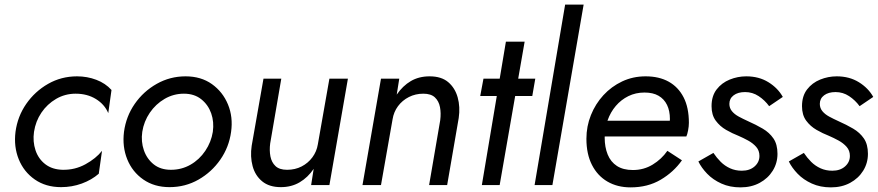

<svg xmlns="http://www.w3.org/2000/svg" viewBox="-20 -800 3795 830"><path d="M127 -230Q121 -188 133.5 -150.5Q146 -113 176 -90Q206 -67 251 -66Q304 -65 349.5 -90Q395 -115 421 -148L407 -49Q376 -22 333.5 -6.5Q291 9 244 9Q178 9 130.5 -24Q83 -57 61 -111.5Q39 -166 47 -230Q56 -297 93.5 -351Q131 -405 188 -437.5Q245 -470 313 -470Q357 -470 396.5 -455Q436 -440 462 -411L448 -311Q432 -349 394.5 -372Q357 -395 307 -395Q261 -395 222.5 -372.5Q184 -350 159 -313Q134 -276 127 -230Z M516 -230Q525 -297 562.5 -351Q600 -405 657.5 -437.5Q715 -470 782 -470Q849 -470 896 -436.5Q943 -403 965.5 -348.5Q988 -294 979 -230Q970 -164 932.5 -110Q895 -56 838 -23.5Q781 9 713 9Q647 9 599.5 -24Q552 -57 530 -111.5Q508 -166 516 -230ZM595 -230Q589 -188 602 -150.5Q615 -113 644.5 -89.5Q674 -66 719 -66Q765 -66 803.5 -88Q842 -110 867.5 -148Q893 -186 900 -230Q906 -273 893 -310Q880 -347 850 -371Q820 -395 775 -395Q730 -395 691.5 -372.5Q653 -350 627.5 -312.5Q602 -275 595 -230Z M1148 -180Q1144 -150 1149 -124Q1154 -98 1171 -82Q1188 -66 1221 -66Q1256 -66 1284 -80.5Q1312 -95 1330.5 -120Q1349 -145 1354 -176L1404 -460H1484L1404 0H1325L1336 -70Q1311 -33 1275.5 -12Q1240 9 1194 9Q1144 9 1113.5 -16Q1083 -41 1072 -82Q1061 -123 1068 -170L1119 -460H1196Z M1883 -280Q1887 -311 1882 -337Q1877 -363 1860 -379Q1843 -395 1810 -395Q1776 -395 1747.5 -380.5Q1719 -366 1700.5 -341Q1682 -316 1677 -284L1627 0H1547L1627 -460H1706L1695 -391Q1721 -429 1756 -449.5Q1791 -470 1837 -470Q1888 -470 1917.5 -445Q1947 -420 1958.5 -379Q1970 -338 1963 -290L1913 0H1835Z M2294 -460 2281 -385H2056L2070 -460ZM2248 -620 2140 0H2063L2167 -620Z M2503 -780 2368 0H2291L2423 -780Z M2706 10Q2649 10 2606 -15Q2563 -40 2539 -87Q2515 -134 2515 -200Q2515 -254 2534.5 -302.5Q2554 -351 2588.5 -388.5Q2623 -426 2669.5 -448Q2716 -470 2771 -470Q2829 -470 2870.5 -447Q2912 -424 2935 -379.5Q2958 -335 2958 -269Q2958 -254 2954.5 -236Q2951 -218 2947 -210H2564V-278H2894L2863 -232Q2868 -244 2872 -257.5Q2876 -271 2876 -285Q2876 -321 2863.5 -346.5Q2851 -372 2827 -386Q2803 -400 2766 -400Q2728 -400 2696.5 -384.5Q2665 -369 2642 -342Q2619 -315 2606.5 -279.5Q2594 -244 2594 -205Q2594 -164 2607 -132Q2620 -100 2647 -82.5Q2674 -65 2716 -65Q2763 -65 2801.5 -88.5Q2840 -112 2865 -148L2928 -107Q2892 -56 2836 -23Q2780 10 2706 10Z M3064 -139Q3078 -118 3095.5 -100.5Q3113 -83 3136 -72.5Q3159 -62 3187 -62Q3221 -62 3242 -80.5Q3263 -99 3263 -126Q3263 -149 3249 -165Q3235 -181 3214 -192.5Q3193 -204 3172 -213Q3146 -223 3119 -238.5Q3092 -254 3074 -278.5Q3056 -303 3056 -341Q3056 -385 3078 -413.5Q3100 -442 3134.5 -456Q3169 -470 3206 -470Q3261 -470 3302 -444.5Q3343 -419 3364 -381L3305 -341Q3286 -367 3259.5 -384.5Q3233 -402 3201 -402Q3170 -402 3151.5 -388Q3133 -374 3133 -351Q3133 -333 3144 -319.5Q3155 -306 3173.5 -296Q3192 -286 3214 -276Q3248 -261 3277 -244Q3306 -227 3323.5 -201.5Q3341 -176 3341 -135Q3341 -95 3320.5 -62Q3300 -29 3264 -9.5Q3228 10 3181 10Q3135 10 3098.5 -6.5Q3062 -23 3037 -49Q3012 -75 2999 -102Z M3455 -139Q3469 -118 3486.5 -100.5Q3504 -83 3527 -72.5Q3550 -62 3578 -62Q3612 -62 3633 -80.5Q3654 -99 3654 -126Q3654 -149 3640 -165Q3626 -181 3605 -192.5Q3584 -204 3563 -213Q3537 -223 3510 -238.5Q3483 -254 3465 -278.5Q3447 -303 3447 -341Q3447 -385 3469 -413.5Q3491 -442 3525.5 -456Q3560 -470 3597 -470Q3652 -470 3693 -444.5Q3734 -419 3755 -381L3696 -341Q3677 -367 3650.5 -384.5Q3624 -402 3592 -402Q3561 -402 3542.5 -388Q3524 -374 3524 -351Q3524 -333 3535 -319.5Q3546 -306 3564.5 -296Q3583 -286 3605 -276Q3639 -261 3668 -244Q3697 -227 3714.5 -201.5Q3732 -176 3732 -135Q3732 -95 3711.5 -62Q3691 -29 3655 -9.5Q3619 10 3572 10Q3526 10 3489.5 -6.5Q3453 -23 3428 -49Q3403 -75 3390 -102Z"/></svg>

Font: Jost
Style: Italic
Weight: 400
Italic angle: -5°
Version: Version 3.710